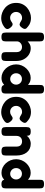

<svg xmlns="http://www.w3.org/2000/svg" viewBox="1232 -1990 771 3276"><g transform="rotate(90 1618.0 -352.5)"><path d="M288 13Q244 13 198.5 -3.5Q153 -20 114.5 -52.5Q76 -85 53 -132.5Q30 -180 30 -242Q30 -304 53 -351Q76 -398 114 -430Q152 -462 197.5 -478.5Q243 -495 286 -495Q323 -495 352.5 -486.5Q382 -478 402.5 -466Q423 -454 432 -445Q449 -432 462 -419Q475 -406 474 -385Q473 -374 467 -362.5Q461 -351 452 -339Q422 -297 392 -301Q377 -304 364.5 -311Q352 -318 340.5 -325.5Q329 -333 316 -338Q303 -343 286 -343Q257 -343 234 -330Q211 -317 197.5 -294Q184 -271 184 -241Q184 -212 197.5 -189Q211 -166 233.5 -152.5Q256 -139 284 -139Q301 -139 313.5 -143Q326 -147 335 -152.5Q344 -158 349 -161Q361 -169 372 -175.5Q383 -182 395 -182Q409 -182 424 -171.5Q439 -161 457 -138Q473 -117 475.5 -99Q478 -81 467 -65Q456 -49 433 -34Q425 -27 404.5 -16Q384 -5 354.5 4Q325 13 288 13Z M611 9Q575 9 559 -1.5Q543 -12 539.5 -29.5Q536 -47 536 -67V-643Q536 -663 540 -680Q544 -697 560 -707.5Q576 -718 612 -718Q649 -718 664.5 -707Q680 -696 683.5 -679Q687 -662 687 -642V-438Q705 -457 733.5 -474Q762 -491 801 -491Q863 -491 912.5 -459.5Q962 -428 991.5 -373Q1021 -318 1021 -247V-66Q1021 -46 1017 -29Q1013 -12 998 -1.5Q983 9 945 9Q910 9 893.5 -1.5Q877 -12 873.5 -29.5Q870 -47 870 -67V-248Q870 -277 860 -297.5Q850 -318 830.5 -330Q811 -342 783 -342Q746 -342 718.5 -319.5Q691 -297 687 -265V-66Q687 -46 683 -29Q679 -12 663.5 -1.5Q648 9 611 9Z M1308 8Q1263 8 1221.5 -11.5Q1180 -31 1148 -66Q1116 -101 1097.5 -146.5Q1079 -192 1079 -243Q1079 -292 1097.5 -336.5Q1116 -381 1148.5 -415.5Q1181 -450 1222 -470Q1263 -490 1308 -490Q1356 -490 1392.5 -470.5Q1429 -451 1454 -417Q1479 -383 1491.5 -338Q1504 -293 1505 -244Q1506 -193 1493.5 -148Q1481 -103 1456 -68Q1431 -33 1394.5 -12.5Q1358 8 1308 8ZM1328 -140Q1355 -140 1376.5 -153.5Q1398 -167 1411.5 -190Q1425 -213 1425 -241Q1425 -270 1412 -292.5Q1399 -315 1377 -328Q1355 -341 1327 -341Q1300 -341 1277.5 -328Q1255 -315 1242.5 -292.5Q1230 -270 1230 -241Q1230 -213 1243 -190Q1256 -167 1279 -153.5Q1302 -140 1328 -140ZM1503 9Q1469 9 1452 -2Q1435 -13 1430 -36V-642Q1430 -661 1432.5 -678.5Q1435 -696 1450 -707Q1465 -718 1502 -718Q1539 -718 1554.5 -707.5Q1570 -697 1573.5 -680Q1577 -663 1577 -643V-67Q1577 -48 1573.5 -30.5Q1570 -13 1554.5 -2Q1539 9 1503 9Z M1891 13Q1847 13 1801.5 -3.5Q1756 -20 1717.5 -52.5Q1679 -85 1656 -132.5Q1633 -180 1633 -242Q1633 -304 1656 -351Q1679 -398 1717 -430Q1755 -462 1800.5 -478.5Q1846 -495 1889 -495Q1926 -495 1955.5 -486.5Q1985 -478 2005.5 -466Q2026 -454 2035 -445Q2052 -432 2065 -419Q2078 -406 2077 -385Q2076 -374 2070 -362.5Q2064 -351 2055 -339Q2025 -297 1995 -301Q1980 -304 1967.5 -311Q1955 -318 1943.5 -325.5Q1932 -333 1919 -338Q1906 -343 1889 -343Q1860 -343 1837 -330Q1814 -317 1800.5 -294Q1787 -271 1787 -241Q1787 -212 1800.5 -189Q1814 -166 1836.5 -152.5Q1859 -139 1887 -139Q1904 -139 1916.5 -143Q1929 -147 1938 -152.5Q1947 -158 1952 -161Q1964 -169 1975 -175.5Q1986 -182 1998 -182Q2012 -182 2027 -171.5Q2042 -161 2060 -138Q2076 -117 2078.5 -99Q2081 -81 2070 -65Q2059 -49 2036 -34Q2028 -27 2007.5 -16Q1987 -5 1957.5 4Q1928 13 1891 13Z M2224 8Q2187 8 2171.5 -2.5Q2156 -13 2152.5 -30.5Q2149 -48 2149 -67V-419Q2149 -438 2153 -454.5Q2157 -471 2172.5 -481Q2188 -491 2225 -491Q2257 -491 2272 -482.5Q2287 -474 2291.5 -462Q2296 -450 2296 -439.5Q2296 -429 2298 -425L2292 -406Q2294 -421 2307.5 -436.5Q2321 -452 2341.5 -464.5Q2362 -477 2385.5 -484Q2409 -491 2432 -491Q2480 -491 2517.5 -473.5Q2555 -456 2581 -423Q2607 -390 2620.5 -345.5Q2634 -301 2634 -248V-66Q2634 -47 2630.5 -29.5Q2627 -12 2611.5 -2Q2596 8 2559 8Q2521 8 2505.5 -2.5Q2490 -13 2486 -30.5Q2482 -48 2482 -67V-248Q2482 -278 2472 -299Q2462 -320 2442 -331.5Q2422 -343 2393 -343Q2364 -343 2343 -331Q2322 -319 2310.5 -298Q2299 -277 2299 -248V-66Q2299 -47 2295.5 -29.5Q2292 -12 2276.5 -2Q2261 8 2224 8Z M2926 8Q2881 8 2839.5 -11.5Q2798 -31 2766 -66Q2734 -101 2715.5 -146.5Q2697 -192 2697 -243Q2697 -292 2715.5 -336.5Q2734 -381 2766.5 -415.5Q2799 -450 2840 -470Q2881 -490 2926 -490Q2974 -490 3010.5 -470.5Q3047 -451 3072 -417Q3097 -383 3109.5 -338Q3122 -293 3123 -244Q3124 -193 3111.5 -148Q3099 -103 3074 -68Q3049 -33 3012.5 -12.5Q2976 8 2926 8ZM2946 -140Q2973 -140 2994.5 -153.5Q3016 -167 3029.5 -190Q3043 -213 3043 -241Q3043 -270 3030 -292.5Q3017 -315 2995 -328Q2973 -341 2945 -341Q2918 -341 2895.5 -328Q2873 -315 2860.5 -292.5Q2848 -270 2848 -241Q2848 -213 2861 -190Q2874 -167 2897 -153.5Q2920 -140 2946 -140ZM3121 9Q3087 9 3070 -2Q3053 -13 3048 -36V-642Q3048 -661 3050.5 -678.5Q3053 -696 3068 -707Q3083 -718 3120 -718Q3157 -718 3172.5 -707.5Q3188 -697 3191.5 -680Q3195 -663 3195 -643V-67Q3195 -48 3191.5 -30.5Q3188 -13 3172.5 -2Q3157 9 3121 9Z"/></g></svg>

Font: Fredoka SemiBold
Style: Regular
Weight: 600
Designer: Ben Nathan
Foundry: Milena B. Brandão, Ben Nathan
Version: Version 2.001